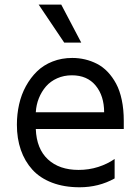

<svg xmlns="http://www.w3.org/2000/svg" viewBox="-20 -804 605 833"><path d="M332.4 -619.3H258.5L147.7 -784.1H245.7ZM517 -279.8V-244.3H135.3Q138.5 -158.4 187.9 -112.6Q237.2 -66.8 321 -66.8Q365.8 -66.8 406.1 -79.7Q446.4 -92.7 477.3 -114.3V-29.8Q408.4 8.5 325.3 8.5Q258.2 8.5 205.8 -11.5Q153.4 -31.6 120.4 -68Q87.4 -104.4 70.3 -153.8Q53.3 -203.1 53.3 -262.8Q53.3 -308.6 62.9 -351.2Q72.4 -393.8 92.5 -430.4Q112.6 -467 140.6 -494.3Q168.7 -521.7 207.9 -537.1Q247.2 -552.6 293.3 -552.6Q322.1 -552.6 348.7 -546.3Q375.4 -540.1 400.7 -527.2Q426.1 -514.2 447.1 -492.2Q468 -470.2 483.8 -440.9Q499.6 -411.6 508.3 -370.4Q517 -329.2 517 -279.8ZM135.3 -316.8H431.8Q431.8 -388.1 395.1 -432.7Q358.3 -477.3 291.9 -477.3Q257.1 -477.3 228 -464.3Q198.9 -451.3 179.5 -429Q160.2 -406.6 148.6 -377.8Q137.1 -349.1 135.3 -316.8Z"/></svg>

Font: TID UI
Style: Regular
Weight: 400
Designer: The TID Project Authors
Foundry: Bakken & Bæck
Version: Version 1.001;hotconv 1.0.109;makeotfexe 2.5.65596